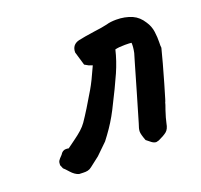

<svg xmlns="http://www.w3.org/2000/svg" viewBox="-81 -480 610 583"><g transform="rotate(-20 224.0 -188.5)"><path d="M448 -263Q438 -223 419 -157.5Q400 -92 403 -106Q401 -97 395 -81Q387 -57 384 -42Q381 -24 371.5 -16.5Q362 -9 344 -1L336 1Q329 1 321.5 -4.5Q314 -10 307 -16Q299 -37 299 -46Q299 -55 305 -71Q316 -107 331 -159.5Q346 -212 357 -249L365 -276Q369 -295 368 -308Q363 -309 347 -309Q327 -309 315 -306Q307 -272 291.5 -236.5Q276 -201 243 -136Q225 -101 202 -70L190 -54L154 -19L123 5Q117 10 110 11.5Q103 13 95 12.5Q87 12 82 12Q69 8 57.5 -5Q46 -18 42 -21L37 -33Q37 -42 39.5 -46.5Q42 -51 52 -61Q59 -73 70 -73Q76 -73 79 -72Q87 -78 103 -89.5Q119 -101 129.5 -110.5Q140 -120 147 -130Q169 -162 201 -217Q214 -239 234 -284Q225 -287 222.5 -288Q220 -289 210 -295L197 -339Q197 -364 221 -370Q239 -374 274 -379Q299 -382 316 -386Q329 -390 348 -390Q376 -390 399 -380Q419 -371 432 -350Q443 -334 445.5 -315Q448 -296 447.5 -281.5Q447 -267 448 -263Z"/></g></svg>

Font: Caveat
Style: Bold
Weight: 700
Designer: Pablo Impallari
Foundry: Pablo Impallari
Version: Version 1.500; ttfautohint (v1.6)